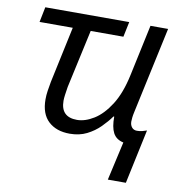

<svg xmlns="http://www.w3.org/2000/svg" viewBox="-81 -610 821 870"><g transform="rotate(10 330.0 -175.0)"><path d="M472.2 184.6 512.2 6.8Q478.5 -0.5 464.6 -26.9Q450.7 -53.2 451.2 -101.6H447.8Q429.7 -76.2 403.8 -50.3Q377.9 -24.4 343.8 -7.3Q309.6 9.8 265.6 9.8Q203.6 9.8 167.2 -24.2Q130.9 -58.1 130.9 -124.5Q130.9 -144.5 134 -164.6Q137.2 -184.6 141.1 -206.5L196.3 -465.3H43.5L57.6 -535.2H443.8L429.2 -465.3H278.8L220.2 -197.3Q216.8 -176.3 214.6 -159.9Q212.4 -143.6 212.4 -132.8Q212.4 -57.6 287.1 -57.6Q324.2 -57.6 364.5 -82.5Q404.8 -107.4 439 -160.9Q473.1 -214.4 491.2 -299.8L541.5 -535.2H622.6L537.1 -138.2Q533.7 -123 532.5 -112.3Q531.2 -101.6 531.2 -93.3Q531.2 -77.1 539.8 -66.7Q548.3 -56.2 563.5 -56.2Q576.2 -56.2 586.9 -58.8Q597.7 -61.5 608.4 -65.4L555.2 184.6Z"/></g></svg>

Font: Open Sans
Style: Italic
Weight: 400
Italic angle: -12°
Designer: Monotype Design Team
Foundry: Monotype Imaging Inc.
Version: Version 3.000; ttfautohint (v1.8.4)